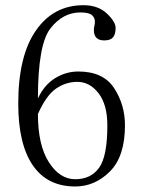

<svg xmlns="http://www.w3.org/2000/svg" viewBox="-20 -711 540 724"><path d="M123 -281.2Q123 -164.1 164.1 -99.6Q205.1 -35.2 263.7 -35.2Q322.3 -35.2 353.5 -78.1Q384.8 -121.1 384.8 -238.3Q384.8 -316.4 351.6 -359.4Q318.4 -402.3 271.5 -402.3Q228.5 -402.3 191.4 -377Q154.3 -351.6 123 -281.2ZM275.4 -441.4Q369.1 -441.4 410.2 -378.9Q451.2 -316.4 451.2 -238.3Q451.2 -121.1 394.5 -64.5Q337.9 -7.8 263.7 -7.8Q158.2 -7.8 103.5 -87.9Q48.8 -168 48.8 -320.3Q48.8 -500 115.2 -595.7Q181.6 -691.4 294.9 -691.4Q349.6 -691.4 382.8 -660.2Q416 -628.9 416 -605.5Q416 -582 406.2 -570.3Q396.5 -558.6 373 -558.6Q353.5 -558.6 343.8 -568.4Q334 -578.1 334 -597.7Q334 -605.5 335.9 -613.3Q337.9 -621.1 337.9 -628.9Q337.9 -644.5 326.2 -654.3Q314.5 -664.1 283.2 -664.1Q216.8 -664.1 169.9 -603.5Q123 -543 123 -339.8Q146.5 -390.6 187.5 -416Q228.5 -441.4 275.4 -441.4Z"/></svg>

Font: BabelStone Khitan Small Seal
Style: Regular
Weight: 400
Designer: Andrew West
Foundry: BabelStone
Version: Version 13.000